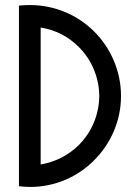

<svg xmlns="http://www.w3.org/2000/svg" viewBox="-20 -730 519 760"><path d="M353 -605C288 -670 198 -710 98 -710C84 -710 70 -709 55 -708V7C70 9 84 10 98 10H99C198 10 288 -30 353 -96C418 -161 459 -251 459 -350C459 -449 418 -540 353 -605ZM292 -156C252 -116 200 -89 141 -79V-621C200 -612 252 -584 292 -544C342 -494 372 -426 373 -350C372 -274 342 -206 292 -156Z"/></svg>

Font: Radis Sans
Style: Regular
Weight: 400
Designer: Gaël Goy
Foundry: Gaël Goy
Version: 1.0